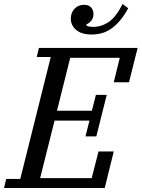

<svg xmlns="http://www.w3.org/2000/svg" viewBox="-41 -937 706 957"><path d="M-10 -45H60L212 -653H142L153 -698H645L602 -527H526L556 -649H309L243 -385H417L437 -464H491L439 -257H385L405 -336H231L159 -49H416L450 -182H526L481 0H-21ZM415 -765Q366 -765 339 -787.5Q312 -810 312 -844Q312 -873 330 -893Q348 -913 378 -913Q401 -913 413 -900Q425 -887 425 -867Q425 -847 413.5 -833.5Q402 -820 390 -816V-810Q395 -806 404 -804.5Q413 -803 424 -803Q465 -803 501.5 -828Q538 -853 570 -917L598 -896Q578 -859 556.5 -834Q535 -809 512.5 -793.5Q490 -778 465.5 -771.5Q441 -765 415 -765Z"/></svg>

Font: IBM Plex Serif Text
Style: Italic
Weight: 450
Italic angle: -14°
Designer: Mike Abbink, Paul van der Laan, Pieter van Rosmalen
Foundry: Bold Monday
Version: Version 3.001